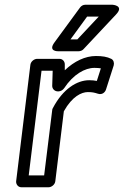

<svg xmlns="http://www.w3.org/2000/svg" viewBox="-20 -764 522 809"><path d="M101 -25 155 -466H202L200 -402C200 -389 211 -379 223 -379H227C236 -379 245 -385 250 -392C289 -451 338 -478 378 -478C389 -478 399 -477 405 -476L388 -423C378 -425 368 -426 356 -426C304 -426 245 -389 203 -309C201 -306 200 -303 200 -300L166 -25ZM48 0C47 11 55 25 70 25H185C196 25 211 15 213 0L249 -295C284 -358 324 -376 350 -376C369 -376 377 -374 393 -369C412 -363 424 -377 427 -388L459 -488C462 -498 459 -511 449 -516C431 -525 411 -528 384 -528C339 -528 293 -506 253 -468V-493C253 -505 244 -516 231 -516H136C125 -516 110 -506 108 -491ZM396 -694 306 -598H277L347 -694ZM469 -703C505 -741 454 -744 454 -744H339C330 -744 322 -739 317 -732L210 -586C180 -546 226 -548 226 -548H311C318 -548 327 -551 332 -557Z"/></svg>

Font: Falling Sky
Style: OuObl
Weight: 400
Designer: Paul D. Hunt
Foundry: Adobe Systems Incorporated
Version: Version 1.02